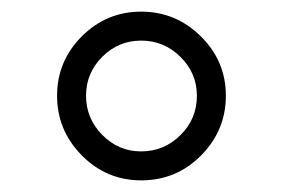

<svg xmlns="http://www.w3.org/2000/svg" viewBox="-20 -687 485 330"><path d="M318.4 -522.5Q318.4 -561.5 290 -589.4Q261.7 -617.2 222.7 -617.2Q183.6 -617.2 155.8 -589.4Q127.9 -561.5 127.9 -522.5Q127.9 -483.4 155.8 -455.1Q183.6 -426.8 222.7 -426.8Q261.7 -426.8 290 -454.6Q318.4 -482.4 318.4 -522.5ZM222.7 -377Q163.1 -377 120.6 -419.9Q78.1 -462.9 78.1 -522.5Q78.1 -582 120.6 -624.5Q163.1 -667 222.7 -667Q282.2 -667 325.2 -624.5Q368.2 -582 368.2 -522.5Q368.2 -462.9 325.7 -419.9Q283.2 -377 222.7 -377Z"/></svg>

Font: Jura
Style: Book
Weight: 400
Version: Version 2.3